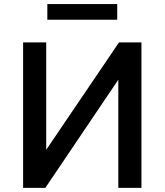

<svg xmlns="http://www.w3.org/2000/svg" viewBox="-20 -904 792 924"><path d="M91.2 0V-700H202.4V-183.1L552.7 -700H660.7V0H549.4V-520.4L198.2 0ZM207.8 -808.9V-884.4H544.1V-808.9Z"/></svg>

Font: Geologica-Sharp
Style: Regular
Weight: 100
Designer: Sindre Bremnes, Frode Helland
Foundry: Monokrom Skriftforlag AS
Version: Version 1.010;gftools[0.9.28]